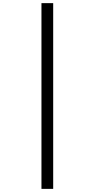

<svg xmlns="http://www.w3.org/2000/svg" viewBox="-20 -1000 603 1223"><path d="M318.8 -980V203.1H244.1V-980Z"/></svg>

Font: Arimo Medium
Style: Regular
Weight: 500
Designer: Steve Matteson
Foundry: Monotype Imaging Inc.
Version: Version 1.33